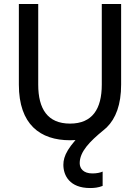

<svg xmlns="http://www.w3.org/2000/svg" viewBox="-20 -700 707 969"><path d="M498 166C485.8 171.4 468.3 175.3 446.3 175.3C400.9 175.3 382.3 150.4 382.3 123.5C382.3 65.9 431.6 15.1 502.4 -43L478.5 -51.3L415 -48.8C322.3 40 299.8 86.9 299.8 131.8C299.8 185.5 331.5 249 434.6 249C455.6 249 475.1 247.1 498 238.3ZM333.5 7.8C483.4 7.8 591.3 -71.3 591.3 -272.9V-679.7H493.7V-272.9C493.7 -150.4 446.3 -76.2 333.5 -76.2C220.2 -76.2 172.9 -150.4 172.9 -272.9V-679.7H75.2V-272.9C75.2 -71.3 183.1 7.8 333.5 7.8Z"/></svg>

Font: Inder
Style: Regular
Weight: 400
Designer: Irina Smirnova
Foundry: Irina Smirnova
Version: Version 1.001